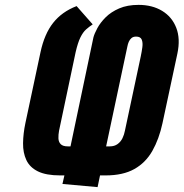

<svg xmlns="http://www.w3.org/2000/svg" viewBox="-20 -732 753 787"><path d="M360 -632 294 -707Q234 -684 198 -638.5Q162 -593 146 -518L84 -227Q75 -184 74.5 -145Q74 -106 88 -76Q102 -46 135.5 -29.5Q169 -13 227 -13H244L236 22L380 35L390 -13H413Q484 -13 530.5 -39Q577 -65 604.5 -113.5Q632 -162 646 -227L707 -512Q720 -573 702.5 -618Q685 -663 644.5 -687.5Q604 -712 548 -712Q502 -712 468.5 -697.5Q435 -683 413 -661Q391 -639 379 -616.5Q367 -594 363 -579L269 -132H258Q238 -132 229 -141Q220 -150 219.5 -165Q219 -180 222 -196L290 -518Q299 -557 309.5 -578.5Q320 -600 333 -611.5Q346 -623 360 -632ZM430 -132H415L502 -541Q504 -552 508 -561Q512 -570 519 -576Q526 -582 538 -582Q556 -582 561 -569.5Q566 -557 563.5 -538.5Q561 -520 557 -501L492 -196Q489 -180 482 -165.5Q475 -151 462 -141.5Q449 -132 430 -132Z"/></svg>

Font: Advent Pro ExtraBold
Style: Italic
Weight: 800
Italic angle: -12°
Version: Version 3.000